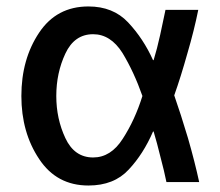

<svg xmlns="http://www.w3.org/2000/svg" viewBox="-20 -570 689 601"><path d="M603.5 0Q589.8 -63.5 568.4 -137.7Q545.9 -212.9 525.4 -271.5Q545.9 -329.1 566.4 -402.3Q587.9 -475.6 600.6 -539.1Q566.4 -539.1 498 -539.1Q491.2 -504.9 481.4 -460.9Q471.7 -417 460.9 -381.8Q460 -381.8 459 -381.8Q428.7 -449.2 380.9 -500Q334 -549.8 256.8 -549.8Q157.2 -549.8 102.5 -467.8Q46.9 -384.8 46.9 -269.5Q46.9 -155.3 102.5 -72.3Q157.2 10.7 256.8 10.7Q336.9 10.7 382.8 -39.1Q428.7 -87.9 459 -158.2Q460 -158.2 460.9 -158.2Q471.7 -122.1 482.4 -78.1Q494.1 -34.2 501 0Q535.2 0 603.5 0ZM425.8 -269.5Q402.3 -194.3 364.3 -135.7Q327.1 -77.1 271.5 -77.1Q212.9 -77.1 184.6 -137.7Q156.2 -198.2 156.2 -269.5Q156.2 -341.8 184.6 -402.3Q212.9 -462.9 271.5 -462.9Q326.2 -462.9 363.3 -404.3Q399.4 -344.7 425.8 -269.5Z"/></svg>

Font: DaxlinePro-Medium
Style: Medium
Weight: 400
Designer: Hans Reichel
Version: Version 7.502; 2006